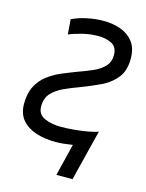

<svg xmlns="http://www.w3.org/2000/svg" viewBox="-105 -595 612 804"><g transform="rotate(15 201.0 -193.0)"><path d="M219 144 253 5Q234 8 215.5 10Q197 12 180 12Q132 12 94 -0.5Q56 -13 33.5 -39.5Q11 -66 11 -109Q11 -154 27 -185Q43 -216 70 -236.5Q97 -257 129 -270.5Q161 -284 193 -296Q227 -308 256.5 -321Q286 -334 304 -353.5Q322 -373 322 -402Q322 -437 297.5 -450Q273 -463 238 -463Q203 -463 168 -454Q133 -445 113 -436L108 -501Q137 -515 173 -522.5Q209 -530 244 -530Q285 -530 319 -517.5Q353 -505 373.5 -478Q394 -451 394 -406Q394 -353 368 -321.5Q342 -290 302.5 -271.5Q263 -253 221 -237Q185 -224 153.5 -209.5Q122 -195 102.5 -173.5Q83 -152 83 -117Q83 -82 113.5 -68.5Q144 -55 185 -55Q212 -55 243.5 -58Q275 -61 302.5 -66Q330 -71 344 -77L289 144Z"/></g></svg>

Font: Ubuntu Sans
Style: Italic
Weight: 400
Italic angle: -13.5°
Designer: Dalton Maag Ltd
Foundry: Dalton Maag Ltd
Version: Version 1.006